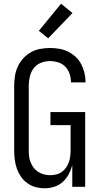

<svg xmlns="http://www.w3.org/2000/svg" viewBox="-20 -1000 540 1028"><path d="M219 8Q194 8 170 1.5Q146 -5 126 -19.5Q106 -34 92 -54.5Q78 -75 70 -98Q62 -121 59 -145.5Q56 -170 56 -195V-540Q56 -566 60 -592.5Q64 -619 75 -643Q86 -667 104 -687Q122 -707 145 -720Q168 -733 194.5 -738Q221 -743 247 -743Q272 -743 296.5 -739Q321 -735 343.5 -724Q366 -713 384.5 -696Q403 -679 414.5 -657Q426 -635 432 -611Q438 -587 438 -562V-559H360V-561Q360 -583 352.5 -605Q345 -627 329.5 -643Q314 -659 292 -666Q270 -673 247 -673Q222 -673 198.5 -663.5Q175 -654 160 -634Q145 -614 139.5 -589.5Q134 -565 134 -540V-195Q134 -178 136 -161.5Q138 -145 144.5 -129.5Q151 -114 161 -101Q171 -88 185.5 -79Q200 -70 216 -66Q232 -62 249 -62Q265 -62 281.5 -66Q298 -70 311 -79.5Q324 -89 333.5 -102.5Q343 -116 348.5 -131Q354 -146 356 -162.5Q358 -179 358 -195V-330H250V-400H436V0H367V-115Q360 -90 347.5 -66.5Q335 -43 315.5 -25.5Q296 -8 270.5 0Q245 8 219 8ZM238 -795 188 -835 307 -980 368 -930Z"/></svg>

Font: Iosevka Curly
Style: Regular
Weight: 400
Monospace: yes
Designer: Belleve Invis
Foundry: Belleve Invis
Version: Version 22.1.2; ttfautohint (v1.8.4)